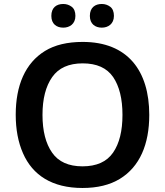

<svg xmlns="http://www.w3.org/2000/svg" viewBox="-20 -936 830 966"><path d="M238.3 -856C238.3 -815.4 264.6 -796.9 298.3 -796.9C330.1 -796.9 359.4 -815.4 359.4 -856C359.4 -877 353 -892.6 340.8 -901.9C328.6 -911.1 314.5 -916 298.3 -916C264.6 -916 238.3 -898.4 238.3 -856ZM432.1 -856C432.1 -815.4 459 -796.9 492.2 -796.9C523.9 -796.9 553.2 -815.4 553.2 -856C553.2 -877 546.9 -892.6 534.7 -901.9C522.5 -911.1 508.3 -916 492.2 -916C459 -916 432.1 -898.4 432.1 -856ZM731 -357.9C731 -579.6 622.6 -725.1 396 -725.1C319.3 -725.1 255.9 -710 206.5 -679.7C106.9 -618.7 59.1 -505.9 59.1 -358.9C59.1 -285.2 71.3 -220.2 95.7 -165C144 -54.2 242.7 9.8 395 9.8C470.2 9.8 532.7 -5.4 583 -36.1C683.1 -97.2 731 -210 731 -357.9ZM193.8 -357.9C193.8 -438.5 210 -502 242.7 -548.3C274.9 -594.2 326.2 -617.2 396 -617.2C466.8 -617.2 517.6 -594.2 549.3 -548.3C580.6 -502 596.2 -438.5 596.2 -357.9C596.2 -277.3 580.6 -213.9 548.8 -168C517.1 -122.1 465.8 -99.1 395 -99.1C325.2 -99.1 273.9 -122.1 242.2 -168C210 -213.9 193.8 -277.3 193.8 -357.9Z"/></svg>

Font: Noto Reveo Sans
Style: Regular
Weight: 600
Designer: Monotype Design Team
Foundry: Monotype Imaging Inc.
Version: Version 2.007